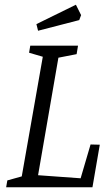

<svg xmlns="http://www.w3.org/2000/svg" viewBox="-20 -792 467 812"><path d="M402 -180 371 0H6L11 -29L72 -46L161 -552L103 -569L108 -599H310L304 -563L227 -548L141 -51L321 -38L363 -181ZM134 -690 301 -772 323 -728 315 -707 141 -662Z"/></svg>

Font: Grenze Light
Style: Italic
Weight: 300
Italic angle: -10°
Designer: Renata Polastri
Foundry: Omnibus-Type
Version: Version 1.002; ttfautohint (v1.8)